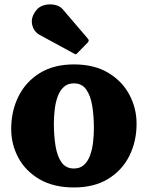

<svg xmlns="http://www.w3.org/2000/svg" viewBox="-20 -828 666 866"><path d="M314.5 -586Q320 -582.5 322.8 -583.5Q325.5 -584.5 329.5 -589L376 -636.5Q384.5 -645.5 375.5 -654.5L263.5 -785.5Q251 -801 227.5 -806Q204 -811 180.2 -805Q156.5 -799 143 -781Q118 -749 125 -717Q132 -685 160 -670ZM223 -270Q223 -303.5 227 -336Q231 -368.5 241 -394.8Q251 -421 268.5 -436.5Q286 -452 313.5 -452Q349.5 -452 369 -424.2Q388.5 -396.5 396 -350.5Q403.5 -304.5 403.5 -250Q403.5 -216.5 399.5 -184Q395.5 -151.5 385.5 -125.2Q375.5 -99 358 -83.5Q340.5 -68 313.5 -68Q277 -68 257.5 -95.8Q238 -123.5 230.5 -169.5Q223 -215.5 223 -270ZM30.5 -246.5Q30.5 -176.5 63 -116.2Q95.5 -56 158.8 -19.2Q222 17.5 313.5 17.5Q405 17.5 468 -21.2Q531 -60 563.5 -125Q596 -190 596 -270Q596 -340 563.5 -401Q531 -462 468 -499.8Q405 -537.5 313.5 -537.5Q222 -537.5 158.8 -498Q95.5 -458.5 63 -392.5Q30.5 -326.5 30.5 -246.5Z"/></svg>

Font: Besley ExtraBold
Style: Regular
Weight: 800
Designer: Owen Earl
Foundry: indestructible type*
Version: Version 2.001